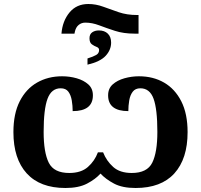

<svg xmlns="http://www.w3.org/2000/svg" viewBox="-20 -929 1004 959"><path d="M287 -761Q292 -824 327 -866.5Q362 -909 421 -909Q459 -909 495.5 -895.5Q532 -882 573 -868Q614 -854 665 -854H672V-761H652Q597 -761 554 -775Q511 -789 475.5 -802.5Q440 -816 406 -816Q387 -816 373 -804.5Q359 -793 354 -771L352 -761ZM417 -637Q446 -646 460.5 -654.5Q475 -663 475 -679Q475 -690 463 -694.5Q451 -699 439 -707.5Q427 -716 427 -738Q427 -758 440.5 -767.5Q454 -777 474 -777Q502 -777 518.5 -761Q535 -745 535 -716Q535 -680 508 -650.5Q481 -621 417 -606ZM307 10Q180 10 113.5 -63Q47 -136 47 -269Q47 -361 78.5 -423Q110 -485 165 -516.5Q220 -548 290 -548Q328 -548 363 -538Q398 -528 421 -507.5Q444 -487 444 -453Q444 -374 343 -374Q343 -401 338.5 -427.5Q334 -454 321.5 -471Q309 -488 283 -488Q237 -488 217.5 -436Q198 -384 198 -270Q198 -168 223.5 -116.5Q249 -65 326 -65Q385 -65 419 -95Q453 -125 469 -168H495Q512 -125 545.5 -95Q579 -65 638 -65Q715 -65 740.5 -116.5Q766 -168 766 -270Q766 -384 747 -436Q728 -488 681 -488Q656 -488 643 -471Q630 -454 625.5 -427.5Q621 -401 621 -374Q520 -374 520 -453Q520 -487 543 -507.5Q566 -528 601.5 -538Q637 -548 674 -548Q745 -548 799.5 -516.5Q854 -485 885.5 -423Q917 -361 917 -269Q917 -136 851 -63Q785 10 657 10Q591 10 549.5 -12Q508 -34 482 -62Q457 -34 415 -12Q373 10 307 10Z"/></svg>

Font: Noto Serif
Style: Bold
Weight: 700
Designer: Monotype Design Team
Foundry: Monotype Imaging Inc.
Version: Version 2.014